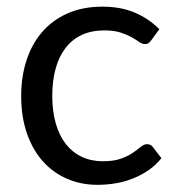

<svg xmlns="http://www.w3.org/2000/svg" viewBox="-20 -534 518 562"><path d="M423 -416.5Q419 -411 415 -408Q411 -405 404 -405Q396.5 -405 387.5 -411.2Q378.5 -417.5 365.2 -425Q352 -432.5 332.8 -438.8Q313.5 -445 285.5 -445Q248 -445 219.5 -431.8Q191 -418.5 171.8 -393.5Q152.5 -368.5 142.8 -333Q133 -297.5 133 -253.5Q133 -207.5 143.5 -171.8Q154 -136 173.2 -111.8Q192.5 -87.5 219.8 -74.8Q247 -62 281 -62Q313.5 -62 334.5 -69.8Q355.5 -77.5 369.2 -87Q383 -96.5 392.2 -104.2Q401.5 -112 410.5 -112Q421.5 -112 427.5 -103.5L452.5 -71Q436 -50.5 415 -36Q394 -21.5 369.8 -11.8Q345.5 -2 319 2.5Q292.5 7 265 7Q217.5 7 176.8 -10.5Q136 -28 106 -61.2Q76 -94.5 59 -143Q42 -191.5 42 -253.5Q42 -310 57.8 -358Q73.5 -406 103.8 -440.8Q134 -475.5 178.2 -495Q222.5 -514.5 280 -514.5Q333.5 -514.5 374.2 -497.2Q415 -480 446.5 -448.5Z"/></svg>

Font: Lato 2
Style: Regular
Weight: 400
Designer: Lukasz Dziedzic with Adam Twardoch and Botio Nikoltchev
Foundry: tyPoland Lukasz Dziedzic
Version: Version 2.015; 2015-08-06; http://www.latofonts.com/